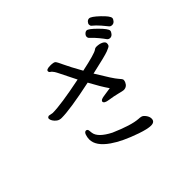

<svg xmlns="http://www.w3.org/2000/svg" viewBox="-183 -1059 1365 1365"><g transform="rotate(-45 500.0 -376.5)"><path d="M627 49Q666 49 666 16Q666 -3 652 -22Q638 -41 624.5 -44.5Q611 -48 599 -48Q531 -52 398 -110Q301 -160 294 -213Q293 -226 291 -239Q289 -252 276 -254Q261 -254 254 -233Q247 -212 247 -192Q247 -126 335 -65Q405 -16 527 26Q594 49 627 49ZM863 -597Q878 -597 889 -610.5Q900 -624 900 -634Q900 -653 849.5 -703.5Q799 -754 782 -754Q771 -754 760.5 -743.5Q750 -733 750 -722Q750 -709 759 -702Q783 -680 806 -652Q829 -624 838 -610.5Q847 -597 863 -597ZM669 -267Q702 -267 716 -300Q720 -311 720 -319Q720 -328 698.5 -351Q677 -374 600 -502Q745 -534 777.5 -546.5Q810 -559 815 -566.5Q820 -574 820 -587Q820 -602 799 -612.5Q778 -623 746 -623Q735 -622 727 -615Q705 -598 563 -568Q513 -657 494 -699Q475 -741 466.5 -750.5Q458 -760 423 -760Q382 -760 382 -743Q382 -733 391 -727.5Q400 -722 403 -717Q406 -712 411.5 -706Q417 -700 458 -616L490 -552Q279 -509 197 -509L164 -515Q148 -512 148 -499Q148 -489 156.5 -475Q165 -461 180 -450Q195 -439 217 -439Q304 -439 525 -486Q571 -400 608 -347Q572 -342 537.5 -336.5Q503 -331 503 -316Q503 -298 545.5 -292Q588 -286 624.5 -276.5Q661 -267 669 -267ZM938 -652Q953 -652 963.5 -664.5Q974 -677 974 -687Q974 -707 924 -754.5Q874 -802 855 -802Q842 -802 832.5 -791.5Q823 -781 823 -771Q823 -759 830 -753Q854 -734 880.5 -703.5Q907 -673 914.5 -662.5Q922 -652 938 -652Z"/></g></svg>

Font: LXGW WenKai TC
Style: Bold
Weight: 700
Designer: LXGW / Fontworks Inc.
Foundry: LXGW / Fontworks Inc.
Version: Version 1.330;April 28, 2024